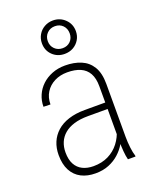

<svg xmlns="http://www.w3.org/2000/svg" viewBox="-144 -848 758 942"><g transform="rotate(-20 234.5 -377.5)"><path d="M353 -97.7V-384.8Q353 -426.3 338.4 -452.4Q323.7 -478.5 295.9 -490.7Q268.1 -502.9 227.5 -502.9Q190.4 -502.9 160.9 -488Q131.3 -473.1 114.3 -446Q97.2 -418.9 97.2 -382.8L61 -383.8Q61 -415.5 73.2 -443.6Q85.4 -471.7 107.7 -492.7Q129.9 -513.7 160.9 -525.9Q191.9 -538.1 229 -538.1Q275.9 -538.1 312 -522.9Q348.1 -507.8 368.7 -473.9Q389.2 -439.9 389.2 -383.8V-107.9Q389.2 -79.6 392.6 -51Q396 -22.5 401.9 -5.4V0H362.3Q357.4 -18.1 355.2 -45.4Q353 -72.8 353 -97.7ZM363.3 -299.8 364.3 -266.1H251Q208.5 -266.1 177.5 -256.6Q146.5 -247.1 126.2 -229.7Q106 -212.4 95.9 -188.7Q85.9 -165 85.9 -136.2Q85.9 -98.6 99.1 -74.2Q112.3 -49.8 136.5 -37.8Q160.6 -25.9 192.9 -25.9Q236.8 -25.9 270.8 -42.7Q304.7 -59.6 327.4 -89.1Q350.1 -118.7 360.4 -156.2L372.6 -128.9Q366.2 -105 351.6 -80.3Q336.9 -55.7 314.2 -35.2Q291.5 -14.6 260.7 -2Q230 10.7 190.4 10.7Q147.9 10.7 116.2 -5.6Q84.5 -22 67.1 -54.7Q49.8 -87.4 49.8 -135.7Q49.8 -171.9 62.3 -201.7Q74.7 -231.4 99.4 -253.7Q124 -275.9 160.9 -287.8Q197.8 -299.8 246.1 -299.8ZM160.2 -678.7Q160.2 -703.1 171.9 -723.1Q183.6 -743.2 203.9 -754.6Q224.1 -766.1 248.5 -766.1Q285.6 -766.1 311.5 -741Q337.4 -715.8 337.4 -678.7Q337.4 -653.8 325.4 -634Q313.5 -614.3 293.5 -603Q273.4 -591.8 248.5 -591.8Q210.9 -591.8 185.5 -616.5Q160.2 -641.1 160.2 -678.7ZM190.9 -678.7Q190.9 -653.8 207.3 -637.7Q223.6 -621.6 248.5 -621.6Q273.4 -621.6 289.3 -637.7Q305.2 -653.8 305.2 -678.7Q305.2 -703.6 289.3 -720Q273.4 -736.3 248.5 -736.3Q223.6 -736.3 207.3 -720Q190.9 -703.6 190.9 -678.7Z"/></g></svg>

Font: Roboto Condensed ExtraLight
Style: Regular
Weight: 250
Designer: Christian Robertson
Foundry: Google
Version: Version 3.008; 2023